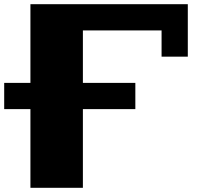

<svg xmlns="http://www.w3.org/2000/svg" viewBox="-20 -1020 1040 915"><path d="M875 -1000V-750H750V-875H375V-625H625V-500H375V-125H125V-500H0V-625H125V-1000Z"/></svg>

Font: Press Start 2P
Style: Regular
Weight: 400
Designer: CodeMan38
Foundry: CodeMan38
Version: Version 3.000